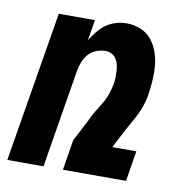

<svg xmlns="http://www.w3.org/2000/svg" viewBox="-65 -591 630 653"><g transform="rotate(10 250.0 -264.0)"><path d="M2 0 88 -520H213L201 -448Q211 -464 223 -479.5Q235 -495 250.5 -506Q266 -517 284.5 -522.5Q303 -528 321 -528Q347 -528 370 -518.5Q393 -509 408 -490.5Q423 -472 431 -448.5Q439 -425 441 -399.5Q443 -374 441 -348Q439 -322 435 -297Q431 -275 423 -254Q415 -233 403.5 -212.5Q392 -192 381 -172Q370 -152 360 -132L346 -105H429L412 0H194L211 -105L250 -180Q257 -196 266.5 -212Q276 -228 286 -244Q296 -260 302.5 -277Q309 -294 312 -311L313 -313Q315 -325 315.5 -337Q316 -349 315.5 -360.5Q315 -372 312.5 -383Q310 -394 304 -403.5Q298 -413 288 -418Q278 -423 266 -423Q251 -423 235.5 -417Q220 -411 209 -399Q198 -387 192 -372Q186 -357 183 -341L127 0Z"/></g></svg>

Font: Iosevka Extrabold
Style: Italic
Weight: 800
Italic angle: -9°
Monospace: yes
Designer: Belleve Invis
Foundry: Belleve Invis
Version: Version 32.5.0; ttfautohint (v1.8.4)